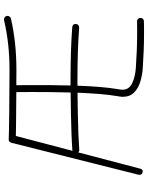

<svg xmlns="http://www.w3.org/2000/svg" viewBox="92 -821 753 977"><g transform="rotate(-90 468.5 -332.5)"><path d="M876 -674.8Q877.4 -668 873.5 -661.6Q869.6 -655.3 862.3 -653.3Q800.3 -639.2 735.4 -632.3Q670.4 -625.5 602.5 -625.5Q585.4 -625.5 523.4 -626Q523.4 -607.9 523.7 -587.9Q523.9 -567.9 523.9 -546.4Q523.9 -501 523.7 -450.7Q523.4 -400.4 522 -350.1Q537.6 -350.1 551.3 -350.1Q624.5 -350.1 694.3 -347.9Q764.2 -345.7 818.8 -341.3Q836.4 -339.4 835 -322.3Q834.5 -314.9 828.9 -310.3Q823.2 -305.7 815.4 -306.2Q762.2 -310.5 693.4 -312.7Q624.5 -314.9 551.3 -314.9Q537.1 -314.9 521 -314.9Q519 -256.8 514.6 -202.9Q510.3 -148.9 502.9 -106Q501.5 -99.6 501 -94.2Q500.5 -88.9 500.5 -85Q500.5 -52.2 533.7 -36.4Q566.9 -20.5 614.3 -17.6Q660.6 -14.6 700.7 -12.9Q740.7 -11.2 787.1 -11.2Q802.7 -11.2 817.6 -11.2Q832.5 -11.2 847.7 -11.7Q855 -12.2 860.4 -7.1Q865.7 -2 865.7 5.4Q866.2 13.2 861.1 18.3Q856 23.4 848.1 23.4Q833 23.9 817.9 23.9Q802.7 23.9 787.1 23.9Q740.2 23.9 699.5 22.2Q658.7 20.5 612.3 17.6Q577.6 15.6 543.5 5.6Q509.3 -4.4 486.8 -26.1Q464.4 -47.9 464.4 -84.5Q464.4 -90.8 465.3 -96.9Q466.3 -103 467.3 -109.4Q474.6 -150.9 478.8 -203.9Q482.9 -256.8 485.4 -314.5Q436 -314 380.6 -313Q325.2 -312 275.9 -310.1Q226.6 -308.1 195.8 -305.7Q187.5 -304.7 181.6 -311L98.6 4.9Q94.2 21.5 76.7 15.6Q70.3 13.2 68.4 6.8Q66.4 0.5 68.4 -6.3L229.5 -647Q230.5 -654.3 235.6 -659.9Q240.7 -665.5 248.5 -664.6Q259.3 -664.1 294.9 -663.3Q330.6 -662.6 378.2 -662.1Q425.8 -661.6 473.4 -661.4Q521 -661.1 556.6 -660.9Q592.3 -660.6 602.5 -660.6Q668.9 -660.6 731.9 -667.5Q794.9 -674.3 854.5 -688.5Q861.3 -689.9 867.7 -686Q874 -682.1 876 -674.8ZM265.1 -628.4 189.5 -340.3Q190.9 -340.8 192.9 -340.8Q225.1 -343.3 275.1 -345.2Q325.2 -347.2 381.1 -348.1Q437 -349.1 486.3 -349.6Q487.8 -400.4 488.3 -450.4Q488.8 -500.5 488.8 -546.4Q488.8 -567.9 488.5 -587.9Q488.3 -607.9 488.3 -626Q446.8 -626.5 402.8 -626.7Q358.9 -627 321.8 -627.4Q284.7 -627.9 265.1 -628.4Z"/></g></svg>

Font: Mikhak-DS1-FD ExtraLight
Style: Regular
Weight: 200
Designer: Amin Abedi
Version: Version 3.2